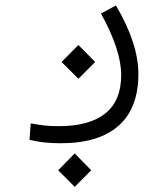

<svg xmlns="http://www.w3.org/2000/svg" viewBox="-20 -310 626 714"><path d="M205.6 222.7Q139.2 222.7 89.8 210L94.2 148.9Q121.6 153.8 144 156.5Q166.5 159.2 197.8 159.2Q312.5 159.2 371.6 111.8Q430.7 64.5 430.7 -31.2Q430.7 -76.2 412.1 -133.5Q393.6 -190.9 355.5 -259.8L411.1 -289.6Q494.6 -148.4 494.6 -34.7Q494.6 91.8 421.4 157.2Q348.1 222.7 205.6 222.7ZM271.5 -17.1 209 -79.6 271.5 -142.6 334 -79.6ZM257.8 384.8 196.3 323.2 257.8 260.7 319.3 323.2Z"/></svg>

Font: CaskaydiaCove NFP Light
Style: Regular
Weight: 300
Designer: Aaron Bell
Foundry: Saja Typeworks
Version: Version 2111.001; VTT 6.35;Nerd Fonts 3.1.1